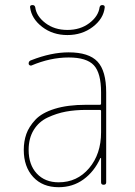

<svg xmlns="http://www.w3.org/2000/svg" viewBox="-20 -740 540 769"><path d="M100.6 -710Q98.6 -719.7 110.4 -719.7Q119.1 -719.7 121.1 -710.9Q126 -674.8 162.1 -647.5Q198.2 -620.1 250 -620.1Q301.8 -620.1 337.9 -647.5Q374 -674.8 378.9 -710.9Q380.9 -719.7 389.6 -719.7Q400.4 -719.7 399.4 -710Q394.5 -665 351.6 -632.3Q308.6 -599.6 250 -599.6Q191.4 -599.6 148.9 -632.3Q106.4 -665 100.6 -710ZM384.8 -210V-294.9Q384.8 -299.8 379.9 -299.8H325.2Q281.2 -299.8 244.1 -293Q207 -286.1 171.4 -269.5Q135.7 -252.9 115.2 -219.7Q94.7 -186.5 94.7 -139.6Q94.7 -80.1 127.4 -44.9Q160.2 -9.8 214.8 -9.8Q289.1 -9.8 336.9 -66.4Q384.8 -123 384.8 -210ZM379.9 -320.3Q384.8 -320.3 384.8 -325.2V-370.1Q384.8 -447.3 356 -478.5Q327.1 -509.8 254.9 -509.8Q181.6 -509.8 105.5 -477.5Q101.6 -476.6 98.1 -479Q94.7 -481.4 94.7 -485.4Q94.7 -496.1 105.5 -499Q185.5 -530.3 254.9 -530.3Q335.9 -530.3 370.6 -493.2Q405.3 -456.1 405.3 -370.1V-9.8Q405.3 0 395 0Q384.8 0 384.8 -9.8V-106.4Q384.8 -107.4 383.8 -107.4Q381.8 -107.4 381.8 -106.4Q357.4 -52.7 314.5 -21.5Q271.5 9.8 214.8 9.8Q150.4 9.8 112.8 -31.2Q75.2 -72.3 75.2 -139.6Q75.2 -173.8 85.4 -203.1Q95.7 -232.4 121.6 -260.3Q147.5 -288.1 199.2 -304.2Q251 -320.3 325.2 -320.3Z"/></svg>

Font: Rounded-X Mgen+ 1m thin
Style: Regular
Weight: 100
Designer: [Source Han Sans]
Ryoko NISHIZUKA  (kana & ideographs); Paul D. Hunt (Latin, Greek & Cyrillic); Wenlong ZHANG  (bopomofo
Version: Version 1.059.20150602